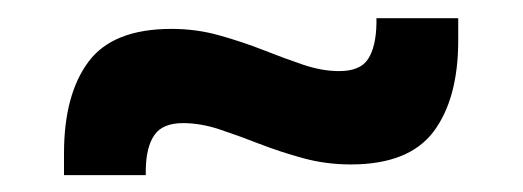

<svg xmlns="http://www.w3.org/2000/svg" viewBox="-20 -420 588 216"><path d="M374.5 -235Q347 -235 321.2 -242Q295.5 -249 271.8 -258.2Q248 -267.5 226.8 -274.5Q205.5 -281.5 186 -281.5Q163 -281.5 153.8 -268.2Q144.5 -255 144 -229.5V-223H52V-247.5Q52 -313.5 79.5 -350.5Q107 -387.5 173 -387.5Q201 -387.5 226.8 -380.2Q252.5 -373 276 -363.8Q299.5 -354.5 321 -347.2Q342.5 -340 361.5 -340Q385.5 -340 394.2 -353.8Q403 -367.5 403.5 -393.5V-399.5H495.5V-374.5Q495.5 -309 467.8 -272Q440 -235 374.5 -235Z"/></svg>

Font: Anek Malayalam Medium SemiBold
Style: Regular
Weight: 600
Version: Version 1.003